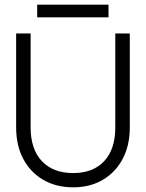

<svg xmlns="http://www.w3.org/2000/svg" viewBox="-20 -793 624 821"><path d="M139 -773H444V-719H139ZM49 -650H111V-248Q111 -155 159 -104Q207 -53 293 -53Q378 -53 425.5 -104Q473 -155 473 -248V-650H535V-248Q535 -171 504.5 -113.5Q474 -56 419.5 -24Q365 8 293 8Q220 8 165 -24Q110 -56 79.5 -113.5Q49 -171 49 -248Z"/></svg>

Font: Overused Grotesk Book
Style: Regular
Weight: 350
Version: Version 0.003